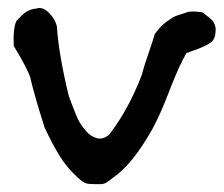

<svg xmlns="http://www.w3.org/2000/svg" viewBox="-20 -461 571 489"><path d="M223 8Q206 8 199.5 6Q193 4 181 -6Q152 -32 134 -60.5Q116 -89 94 -135Q68 -216 57 -264Q49 -288 15 -344Q13 -390 22 -408Q23 -409 24.5 -410.5Q26 -412 26.5 -413Q27 -414 28.5 -415Q30 -416 31 -417Q50 -438 72 -439Q88 -445 104.5 -428.5Q121 -412 125 -393Q129 -325 155 -217L164 -193Q173 -169 179 -156.5Q185 -144 198 -128.5Q211 -113 227 -109Q242 -105 258 -118Q308 -183 341 -270Q346 -290 358.5 -326Q371 -362 374 -374Q388 -394 404.5 -406Q421 -418 428.5 -420.5Q436 -423 460 -431Q478 -433 497 -429Q500 -426 508 -420Q516 -414 520 -410Q524 -406 527 -398Q530 -390 529 -380Q528 -362 518.5 -354Q509 -346 483 -336L455 -326Q436 -294 412.5 -232.5Q389 -171 369 -134Q317 -41 267 -8Q265 -6 261.5 -3.5Q258 -1 256.5 0Q255 1 252.5 3Q250 5 248 5.5Q246 6 243.5 7Q241 8 238 8Q235 8 231.5 8Q228 8 223 8Z"/></svg>

Font: Excalifont
Style: Regular
Weight: 400
Designer: Your Own Font Foundry (Virgil); Ján Filípek / DizajnDesign (Excalifont, modifications)
Foundry: Your Own Font Foundry (Virgil); Ján Filípek / DizajnDesign (Excalifont, modifications)
Version: Version 1.000;Glyphs 3.2 (3227)